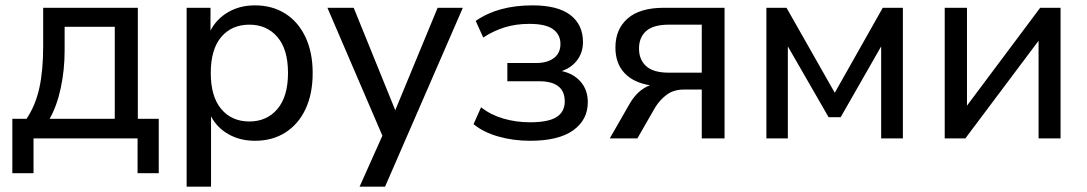

<svg xmlns="http://www.w3.org/2000/svg" viewBox="-20 -516 4053 716"><path d="M26 130V-73H79Q112 -122 126.5 -187Q141 -252 141 -344V-487H494V-73H572V130H493V0H105V130ZM165 -73H408V-416H221V-327Q221 -255 206.5 -187.5Q192 -120 165 -73Z M676 180V-487H765V-402Q787 -445 830.5 -470.5Q874 -496 931 -496Q995 -496 1043.5 -465.5Q1092 -435 1119 -378Q1146 -321 1146 -244Q1146 -166 1119.5 -109.5Q1093 -53 1044.5 -22Q996 9 931 9Q875 9 832 -15.5Q789 -40 767 -82V180ZM910 -63Q975 -63 1014.5 -109.5Q1054 -156 1054 -244Q1054 -332 1014.5 -378Q975 -424 910 -424Q844 -424 805 -378Q766 -332 766 -244Q766 -156 805 -109.5Q844 -63 910 -63Z M1321 180 1406 -10 1201 -487H1299L1454 -105L1612 -487H1706L1416 180Z M1957 9Q1894 9 1838 -7Q1782 -23 1746 -53L1774 -116Q1809 -88 1856.5 -74Q1904 -60 1956 -60Q2025 -60 2055.5 -79.5Q2086 -99 2086 -138Q2086 -213 1990 -213H1872V-281H1979Q2021 -281 2045.5 -299.5Q2070 -318 2070 -352Q2070 -387 2042.5 -407Q2015 -427 1954 -427Q1904 -427 1862 -414Q1820 -401 1782 -376L1754 -438Q1837 -496 1966 -496Q2060 -496 2107 -460Q2154 -424 2154 -359Q2154 -321 2133 -292.5Q2112 -264 2075 -251Q2120 -241 2146 -210.5Q2172 -180 2172 -135Q2172 -69 2117.5 -30Q2063 9 1957 9Z M2254 0 2328 -129Q2358 -181 2404 -198Q2342 -208 2308.5 -244Q2275 -280 2275 -339Q2275 -407 2320.5 -447Q2366 -487 2456 -487H2682V0H2597V-182H2530Q2492 -182 2466 -162.5Q2440 -143 2423 -115L2357 0ZM2474 -245H2597V-424H2474Q2417 -424 2390 -400.5Q2363 -377 2363 -335Q2363 -293 2390 -269Q2417 -245 2474 -245Z M2838 0V-487H2913L3093 -170L3272 -487H3347V0H3266V-343L3115 -79H3070L2918 -343V0Z M3503 0V-487H3586V-122L3859 -487H3935V0H3853V-364L3580 0Z"/></svg>

Font: Nunito Sans Medium
Style: Regular
Weight: 500
Designer: Vernon Adams
Foundry: Vernon Adams
Version: Version 3.101; ttfautohint (v1.8.4.7-5d5b);gftools[0.9.27]